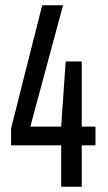

<svg xmlns="http://www.w3.org/2000/svg" viewBox="-20 -708 409 728"><path d="M212 0V-157H22V-221L140 -688H219L95 -228H212L229 -475H290V-228H342V-157H290V0Z"/></svg>

Font: Saira Ultra Condensed Medium
Style: Regular
Weight: 500
Width: 1
Designer: Hector Gatti with collaboration of the Omnibus-Type team
Foundry: Omnibus-Type
Version: Version 1.001; ttfautohint (v1.8)